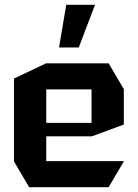

<svg xmlns="http://www.w3.org/2000/svg" viewBox="-20 -777 574 797"><path d="M101 0 38 -107V-108H494V-107L431 0ZM38 -108V-451L171 -514H172V-108ZM172 -211V-267H360V-211ZM172 -406V-514H431L494 -407V-406ZM360 -211V-406H494V-260L361 -211ZM225 -580 255 -757H374V-756L307 -580Z"/></svg>

Font: Foldit SemiBold
Style: Regular
Weight: 600
Version: Version 1.003